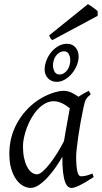

<svg xmlns="http://www.w3.org/2000/svg" viewBox="-20 -903 499 943"><path d="M294.4 -210.4Q297.9 -232.4 302 -256.1Q306.2 -279.8 310.3 -301.8Q314.5 -323.7 317.6 -342Q320.8 -360.4 322.8 -371.1Q315.4 -377 306.6 -383.1Q297.9 -389.2 287.8 -394.3Q277.8 -399.4 266.8 -402.6Q255.9 -405.8 244.1 -405.8Q221.7 -405.8 201.9 -394.8Q182.1 -383.8 165.3 -365.7Q148.4 -347.7 135 -324.5Q121.6 -301.3 112.3 -276.6Q103 -252 97.9 -228Q92.8 -204.1 92.8 -185.1Q92.8 -153.3 98.1 -127.9Q103.5 -102.5 112.8 -84.5Q122.1 -66.4 134.8 -56.6Q147.5 -46.9 162.1 -46.9Q173.8 -46.9 190.7 -61.8Q207.5 -76.7 225.8 -100.3Q244.1 -124 262.2 -153.1Q280.3 -182.1 294.4 -210.4ZM439.9 -33.2Q397.5 -5.4 371.3 7.3Q345.2 20 331.1 20Q322.3 20 314.2 13.9Q306.2 7.8 299.8 -9Q293.5 -25.9 289.8 -55.7Q286.1 -85.4 286.1 -132.8Q273.4 -110.4 255.1 -83.7Q236.8 -57.1 215.8 -33.9Q194.8 -10.7 172.6 4.6Q150.4 20 129.9 20Q113.8 20 95.5 10.7Q77.1 1.5 61.8 -18.8Q46.4 -39.1 36.1 -71Q25.9 -103 25.9 -148.9Q25.9 -187.5 34.9 -224.4Q43.9 -261.2 62 -294.9Q80.1 -328.6 106.2 -358.2Q132.3 -387.7 167 -411.1Q180.2 -419.9 196 -428.2Q211.9 -436.5 228.8 -442.9Q245.6 -449.2 262.2 -453.1Q278.8 -457 293.9 -457Q304.2 -457 314 -454.3Q323.7 -451.7 332.8 -447.3Q341.8 -442.9 350.1 -437.7Q358.4 -432.6 365.7 -427.7Q377 -436 389.6 -443.1Q402.3 -450.2 416 -457L425.8 -439.9Q417.5 -433.1 412.1 -427.7Q406.7 -422.4 402.6 -415.3Q398.4 -408.2 395.5 -397.9Q392.6 -387.7 389.2 -371.1Q381.8 -335.9 375.2 -299.1Q368.7 -262.2 364 -229.5Q359.4 -196.8 356.7 -171.9Q354 -147 354 -136.2Q354 -108.4 355.7 -89.4Q357.4 -70.3 360.4 -58.8Q363.3 -47.4 367.7 -42.2Q372.1 -37.1 377.9 -37.1Q387.7 -37.1 401.1 -39.8Q414.6 -42.5 434.1 -50.8ZM325.2 -606.9Q325.2 -624 317.9 -637.5Q310.5 -650.9 295.4 -650.9Q281.7 -650.9 271.5 -644.5Q261.2 -638.2 254.2 -628.2Q247.1 -618.2 243.7 -606Q240.2 -593.8 240.2 -582Q240.2 -564 248.3 -550.5Q256.3 -537.1 271.5 -537.1Q284.7 -537.1 294.7 -543.7Q304.7 -550.3 311.5 -560.3Q318.4 -570.3 321.8 -582.8Q325.2 -595.2 325.2 -606.9ZM366.2 -625Q366.2 -605 357.7 -583.3Q349.1 -561.5 334.2 -543.2Q319.3 -524.9 299.6 -512.9Q279.8 -501 257.3 -501Q244.6 -501 233.9 -505.9Q223.1 -510.7 215.3 -519Q207.5 -527.3 203.4 -538.1Q199.2 -548.8 199.2 -561Q199.2 -583 207.8 -605.5Q216.3 -627.9 231.2 -646.2Q246.1 -664.6 266.1 -676.3Q286.1 -688 309.1 -688Q335 -688 350.6 -670.2Q366.2 -652.3 366.2 -625ZM459.5 -825.2 237.3 -706.1Q230.5 -710.4 228 -714.8Q225.6 -719.2 221.2 -729L412.1 -882.8L423.3 -875.5Q429.7 -871.1 436.8 -866.2Q443.8 -861.3 450.2 -856.4Q456.5 -851.6 459.5 -848.1Z"/></svg>

Font: Gentium Plus Am
Style: Italic
Weight: 400
Italic angle: -8°
Designer: J. Victor Gaultney, Annie Olsen, Iska Routamaa, Becca Hirsbrunner
Foundry: SIL International
Version: Version 5.000